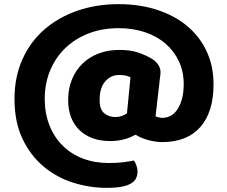

<svg xmlns="http://www.w3.org/2000/svg" viewBox="-20 -681 1096 927"><path d="M731 -119Q737 -117 746 -114.5Q755 -112 763 -112Q812 -112 839.5 -157.5Q867 -203 867 -275Q867 -335 844 -384.5Q821 -434 779.5 -470Q738 -506 680 -525.5Q622 -545 553 -545Q473 -545 407.5 -519.5Q342 -494 295 -448.5Q248 -403 222 -340.5Q196 -278 196 -204Q196 -133 219 -75.5Q242 -18 283 22.5Q324 63 380.5 84.5Q437 106 505 106Q548 106 577.5 102Q607 98 627 94Q634 105 639 119Q644 133 644 146Q644 165 637 179.5Q630 194 613 204.5Q596 215 567 220.5Q538 226 494 226Q413 226 333.5 201Q254 176 191 123.5Q128 71 89 -10Q50 -91 50 -204Q50 -309 88 -394Q126 -479 193.5 -538Q261 -597 353 -629Q445 -661 552 -661Q654 -661 738.5 -633.5Q823 -606 883.5 -555.5Q944 -505 977.5 -433.5Q1011 -362 1011 -274Q1011 -140 947 -67.5Q883 5 763 5Q733 5 698 -4Q663 -13 634 -31Q611 -17 580 -8.5Q549 0 511 0Q466 0 429 -13Q392 -26 365 -51.5Q338 -77 323.5 -114Q309 -151 309 -198Q309 -252 327 -296.5Q345 -341 377.5 -373Q410 -405 455.5 -422.5Q501 -440 557 -440Q611 -440 649.5 -426.5Q688 -413 715 -396Q734 -384 744.5 -367.5Q755 -351 755 -333Q755 -327 754.5 -321.5Q754 -316 753 -311ZM461 -198Q461 -153 483 -134.5Q505 -116 536 -116Q569 -116 593 -134L610 -308Q600 -313 587.5 -316Q575 -319 555 -319Q515 -319 488 -288Q461 -257 461 -198Z"/></svg>

Font: Baloo Paaji 2
Style: Bold
Weight: 700
Designer: Shuchita Grover, Noopur Datye and Ek Type
Foundry: Ek Type
Version: Version 1.640;hotconv 1.0.111;makeotfexe 2.5.65597; ttfautoh